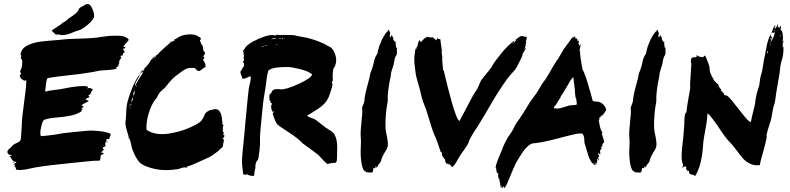

<svg xmlns="http://www.w3.org/2000/svg" viewBox="-20 -849 4035 981"><path d="M412.4 -822.9Q433.3 -838.1 447.1 -813.3Q461 -788.6 461 -765.7Q459 -748.6 428.6 -722.9Q398.1 -697.1 380 -693.3Q370.5 -691.4 339 -678.1Q307.6 -666.7 288.6 -670.5Q285.7 -672.4 280.5 -672.4Q275.2 -672.4 270.5 -672.4Q265.7 -672.4 262.9 -674.3Q258.1 -678.1 253.3 -683.3Q248.6 -688.6 243.8 -690.5Q251.4 -700 272.9 -712.4Q294.3 -724.8 300 -733.3Q309.5 -735.2 321.4 -746.2Q333.3 -757.1 337.1 -759Q377.1 -783.8 381.9 -800Q383.8 -806.7 389 -810Q394.3 -813.3 401.9 -817.1Q409.5 -821 412.4 -822.9ZM610.5 -609.5Q620 -609.5 621 -604.8Q621 -603.8 618.6 -602.9Q616.2 -601.9 612.9 -601Q609.5 -600 608.6 -599Q607.6 -598.1 613.3 -590.5Q620 -582.9 616.2 -581Q611.4 -581 606.7 -573.3Q609.5 -569.5 608.6 -567.6Q607.6 -565.7 605.2 -565.7Q602.9 -565.7 599.5 -564.8Q596.2 -563.8 595.2 -561.9H599L597.1 -560L595.2 -557.1Q596.2 -556.2 597.6 -556.2Q599 -556.2 600 -552.4Q594.3 -548.6 586.7 -531.4Q586.7 -531.4 591.4 -528.6Q587.6 -526.7 586.7 -521Q585.7 -515.2 583.3 -511Q581 -506.7 574.3 -505.7Q574.3 -501.9 576.2 -498.1Q561.9 -493.3 533.3 -491.4Q504.8 -489.5 492.4 -488.6Q454.3 -480 384.8 -470.5Q368.6 -468.6 338.1 -465.2Q307.6 -461.9 283.8 -459Q260 -456.2 249.5 -454.3Q245.7 -453.3 238.1 -452.4Q230.5 -451.4 226.7 -450.5Q222.9 -449.5 221 -446.7Q216.2 -441 210.5 -381Q225.7 -385.7 259.5 -389.5Q293.3 -393.3 303.8 -396.2Q382.9 -412.4 420 -408.6Q432.4 -406.7 428.6 -401Q426.7 -398.1 423.8 -396.2Q439 -402.9 446.7 -396.2Q453.3 -394.3 453.8 -392.4Q454.3 -390.5 451.9 -388.1Q449.5 -385.7 447.1 -381.9Q444.8 -378.1 444.8 -375.2Q444.8 -371.4 441.9 -369Q439 -366.7 436.7 -365.2Q434.3 -363.8 432.4 -361.9Q430.5 -360 433.3 -359Q439 -352.4 435.2 -351.4Q431.4 -350.5 424.8 -347.6Q418.1 -344.8 418.1 -340Q420 -338.1 427.6 -336.2Q435.2 -334.3 431.4 -331.4Q426.7 -327.6 409.5 -320Q398.1 -313.3 397.6 -311Q397.1 -308.6 408.6 -304.8L402.9 -300Q401.9 -300 400 -298.6Q398.1 -297.1 396.2 -296.2Q396.2 -295.2 399.5 -293.3Q402.9 -291.4 402.9 -289.5Q401.9 -289.5 400.5 -289Q399 -288.6 397.1 -287.6L395.2 -286.7Q396.2 -284.8 397.1 -282.9Q398.1 -281.9 398.1 -281Q373.3 -264.8 340.5 -258.1Q307.6 -251.4 269 -248.6Q230.5 -245.7 206.7 -237.1Q197.1 -233.3 189.5 -196.7Q181.9 -160 190.5 -153.3Q257.1 -159 302.9 -168.6Q312.4 -169.5 361 -174.8Q409.5 -180 430 -181.4Q450.5 -182.9 484.8 -179.5Q519 -176.2 542.9 -166.7Q545.7 -163.8 545.2 -160Q544.8 -156.2 542.9 -153.8Q541 -151.4 540 -147.6Q539 -143.8 540 -140Q522.9 -137.1 520 -135.2Q523.8 -134.3 527.6 -133.3Q526.7 -132.4 523.8 -131.4Q518.1 -127.6 518.6 -127.1Q519 -126.7 524.3 -125.7Q529.5 -124.8 533.3 -123.8Q530.5 -121.9 521 -122.9Q513.3 -113.3 521 -101Q508.6 -101.9 504.8 -90.5Q504.8 -88.6 505.2 -88.1Q505.7 -87.6 508.6 -87.1Q511.4 -86.7 513.3 -85.7Q513.3 -84.8 508.6 -82.9Q503.8 -81 504.8 -77.1L497.1 -72.4L496.2 -70.5Q499 -70.5 502.9 -68.6Q508.6 -66.7 510.5 -66.7L509.5 -65.7Q504.8 -57.1 495.2 -58.1Q495.2 -54.3 494.3 -48.6Q492.4 -32.4 490.5 -30Q488.6 -27.6 478.1 -27.6Q474.3 -27.6 465.7 -27.6Q457.1 -27.6 448.6 -26.7Q421 -23.8 368.6 -18.6Q316.2 -13.3 291.4 -10.5Q174.3 1.9 137.1 11.4Q89.5 22.9 62.9 18.1Q61.9 17.1 61.4 13.3Q61 9.5 59 5.7Q57.1 1.9 53.3 1Q52.4 -1.9 59 -5.7Q58.1 -6.7 53.8 -8.1Q49.5 -9.5 49 -10Q48.6 -10.5 50 -11.4Q51.4 -12.4 53.8 -13.3Q56.2 -14.3 58.6 -15.2Q61 -16.2 62.4 -17.6Q63.8 -19 62.9 -21Q53.3 -22.9 47.6 -26.7Q41.9 -30.5 40.5 -34.8Q39 -39 35.7 -43.8Q32.4 -48.6 28.6 -49.5Q26.7 -50.5 30.5 -51.4Q32.4 -52.4 35.2 -53.3Q41 -55.2 40 -55.2Q39 -57.1 31 -58.6Q22.9 -60 21.9 -61.9Q16.2 -69.5 18.1 -75.7Q20 -81.9 23.3 -85.2Q26.7 -88.6 32.9 -93.3Q39 -98.1 41.9 -102.9Q46.7 -110.5 66.2 -118.6Q85.7 -126.7 86.7 -139Q86.7 -145.7 89 -172.4Q91.4 -199 91.4 -210.5Q91.4 -244.8 102.9 -323.8Q114.3 -402.9 114.3 -439Q112.4 -440 108.1 -437.6Q103.8 -435.2 102.9 -437.1Q95.2 -441.9 91.9 -444.3Q88.6 -446.7 85.2 -451.4Q81.9 -456.2 81 -462.9Q81 -464.8 84.8 -468.6Q88.6 -472.4 88.6 -474.3L86.7 -476.2Q84.8 -477.1 83.3 -479.5Q81.9 -481.9 82.9 -483.8Q82.9 -483.8 89.5 -501Q94.3 -514.3 93.8 -531.4Q93.3 -548.6 86.7 -549.5Q85.7 -550.5 86.2 -552.4Q86.7 -554.3 88.1 -558.6Q89.5 -562.9 89.5 -563.8Q89.5 -565.7 87.1 -566.7Q84.8 -567.6 84.8 -569.5Q85.7 -581.9 93.3 -594.3Q102.9 -610.5 130 -621.4Q157.1 -632.4 181.9 -635.7Q206.7 -639 242.9 -641.9Q279 -644.8 288.6 -645.7Q324.8 -650.5 392.4 -651.9Q460 -653.3 501.9 -661Q509.5 -661.9 519.5 -663.3Q529.5 -664.8 541.4 -665.7Q553.3 -666.7 566.7 -666.7Q580 -666.7 591.4 -666.2Q602.9 -665.7 612.4 -662.9Q621.9 -660 626.7 -656.2Q635.2 -652.4 636.7 -648.6Q638.1 -644.8 634.8 -640Q631.4 -635.2 626.7 -631Q621.9 -626.7 617.1 -620.5Q612.4 -614.3 610.5 -609.5ZM54.3 -20Q51.4 -21.9 48.6 -21.9Q45.7 -21.9 44.8 -21Q44.8 -20 45.7 -19Q46.7 -18.1 47.6 -19Q53.3 -19 54.3 -20Z M1117.1 -141.9Q1122.9 -138.1 1123.8 -133.8Q1124.8 -129.5 1122.4 -122.9Q1120 -116.2 1120 -112.4Q1120 -102.9 1118.1 -99.5Q1116.2 -96.2 1111.4 -92.9Q1106.7 -89.5 1102.9 -85.7Q1100 -81.9 1095.2 -77.6Q1090.5 -73.3 1085.2 -70Q1080 -66.7 1074.8 -62.4Q1069.5 -58.1 1064.8 -55.2Q1060 -52.4 1056.2 -50.5Q1052.4 -48.6 1050.5 -46.7L1048.6 -45.7Q1039 -41.9 1016.2 -31Q993.3 -20 971.9 -11Q950.5 -1.9 933.3 2.9Q938.1 6.7 938.1 8.6Q924.8 2.9 902.4 11Q880 19 867.6 16.2Q867.6 20 867.6 21Q863.8 18.1 860.5 18.1Q857.1 18.1 851.9 19Q846.7 20 841.9 20Q795.2 21.9 752.4 9.5Q709.5 -2.9 693.3 -19Q675.2 -38.1 658.1 -81Q654.3 -89.5 650 -111Q645.7 -132.4 641 -141.9Q640 -140 639 -139Q638.1 -151.4 628.1 -182.9Q618.1 -214.3 621.9 -232.4Q623.8 -243.8 624.3 -262.4Q624.8 -281 626.2 -297.1Q627.6 -313.3 631.4 -328.6Q660 -428.6 696.2 -471.4Q694.3 -463.8 682.9 -443.8Q669.5 -424.8 669.5 -411.4H671.4Q677.1 -425.7 690.5 -446.2Q703.8 -466.7 709.5 -476.2V-480V-481.9V-482.9L708.6 -484.8Q699 -473.3 696.2 -471.4Q699 -481.9 710.5 -494.3Q710.5 -492.4 708.6 -486.7Q709.5 -486.7 714.3 -486.7Q713.3 -492.4 714.3 -494.3L719 -492.4Q718.1 -493.3 717.6 -495.2Q717.1 -497.1 716.2 -498.1Q721.9 -502.9 727.6 -509Q733.3 -515.2 737.6 -521Q741.9 -526.7 746.7 -534.8Q751.4 -542.9 756.2 -547.6Q761.9 -555.2 773.3 -562.4Q784.8 -569.5 788.6 -574.3Q792.4 -580 821 -605.7Q849.5 -631.4 850.5 -630.5V-632.4Q851.4 -635.2 852.4 -636.2Q858.1 -633.3 874.3 -644.8Q874.3 -644.8 872.4 -644.8Q871.4 -644.8 870.5 -645.2Q869.5 -645.7 869.5 -646.7Q875.2 -648.6 882.9 -653.3L885.7 -655.2Q907.6 -670.5 940.5 -672.9Q973.3 -675.2 988.6 -665.7Q988.6 -665.7 992.4 -662.9Q995.2 -661 998.1 -660Q1001 -659 1002.4 -658.1Q1003.8 -657.1 1003.8 -656.2Q1002.9 -656.2 1006.2 -651.9Q1009.5 -647.6 1004.8 -647.6Q1001.9 -644.8 1001.9 -641.9Q1001.9 -639 1003.3 -636.7Q1004.8 -634.3 1006.7 -630Q1008.6 -625.7 1009.5 -621Q1014.3 -619 1015.7 -614.3Q1017.1 -609.5 1017.6 -601.9Q1018.1 -594.3 1019 -591.4Q1020 -588.6 1024.3 -584.3Q1028.6 -580 1026.7 -573.3Q1024.8 -567.6 1022.4 -566.2Q1020 -564.8 1019 -560Q1024.8 -556.2 1025.7 -550.5Q1024.8 -550.5 1021 -551.4Q1021.9 -547.6 1018.1 -543.8Q1017.1 -542.9 1017.1 -541.9Q1027.6 -534.3 1030.5 -511.4Q1030.5 -503.8 1027.6 -505.7Q1026.7 -506.7 1011.9 -494.8Q997.1 -482.9 991.4 -486.7Q982.9 -492.4 974.3 -501.9Q969.5 -501.9 961 -501.9Q951.4 -501.9 949.5 -501.9Q940 -501.9 929 -496.2Q918.1 -490.5 909.5 -484.3Q901 -478.1 889 -469Q877.1 -460 872.4 -456.2Q861 -447.6 843.3 -426.2Q825.7 -404.8 821.9 -400Q818.1 -396.2 811.4 -391Q804.8 -385.7 800 -380.5Q795.2 -375.2 791.4 -369.5Q781.9 -349.5 775.2 -341.9Q754.3 -318.1 740 -270.5Q725.7 -222.9 728.6 -185.7Q757.1 -166.7 792.4 -164.3Q827.6 -161.9 859 -169.5Q921.9 -180 982.9 -213.3Q1001 -222.9 1009.5 -233.3Q1018.1 -243.8 1025.7 -262.9Q1029.5 -272.4 1039 -278.6Q1048.6 -284.8 1053.3 -286.2Q1058.1 -287.6 1073.3 -290.5Q1103.8 -297.1 1112.4 -253.3Q1114.3 -245.7 1115.2 -231.4V-227.6Q1119 -226.7 1117.1 -222.9Q1116.2 -221 1114.3 -221.9Q1114.3 -214.3 1122.9 -208.6Q1116.2 -206.7 1119 -173.3H1124.8Q1123.8 -171.4 1123.8 -169.5Q1123.8 -167.6 1122.9 -169.5Q1121.9 -169.5 1121 -168.6Q1121 -166.7 1122.9 -163.8Q1121 -161.9 1119 -158.1Q1121 -158.1 1122.9 -159Q1123.8 -160 1124.8 -160Q1129.5 -153.3 1121 -143.8Q1120 -145.7 1119 -145.7Q1117.1 -142.9 1117.1 -141.9ZM882.9 -650.5V-649.5Q885.7 -648.6 887.6 -652.4Q886.7 -652.4 885.2 -651.4Q883.8 -650.5 882.9 -650.5ZM775.2 -562.9Q775.2 -562.9 771.4 -558.1Q767.6 -554.3 765.7 -550.5H767.6Q772.4 -557.1 777.1 -561Q776.2 -561.9 775.2 -562.9ZM762.9 -548.6Q761.9 -547.6 761 -545.7Q760 -543.8 759 -542.4Q758.1 -541 757.1 -540Q761 -542.9 763.8 -546.7Q764.8 -546.7 762.9 -548.6ZM665.7 -404.8Q665.7 -401.9 663.8 -398.1H665.7Q666.7 -401 665.7 -403.8ZM641 -301.9Q641 -295.2 641.9 -293.3Q642.9 -300 641 -301.9ZM643.8 -306.7V-313.3H641.9Q641.9 -313.3 641.9 -306.7ZM647.6 -291.4Q649.5 -305.7 647.6 -308.6Q646.7 -293.3 647.6 -291.4ZM650.5 -310.5Q652.4 -321 650.5 -323.8V-316.2Q646.7 -315.2 645.7 -320Q645.7 -313.3 650.5 -310.5ZM653.3 -329.5Q655.2 -332.4 655.2 -333.3Q651.4 -334.3 651.4 -328.6H653.3ZM657.1 -334.3Q657.1 -337.1 660 -350.5Q657.1 -349.5 656.2 -347.1Q655.2 -344.8 653.8 -341Q652.4 -337.1 651.4 -334.3ZM660 -356.2Q662.9 -360 661.9 -363.8Q659 -360 659 -354.3H660ZM665.7 -364.8Q666.7 -368.6 666.7 -374.8Q666.7 -381 667.6 -384.8H665.7Q661 -373.3 660 -364.8ZM668.6 -376.2V-380H667.6V-376.2ZM668.6 -390.5Q669.5 -393.3 668.6 -394.3Q667.6 -391.4 667.6 -386.7H668.6ZM680 -408.6V-411.4H676.2V-408.6Z M1689.5 -161Q1697.1 -147.6 1700 -130.5Q1702.9 -113.3 1702.9 -102.4Q1702.9 -91.4 1702.4 -70Q1701.9 -48.6 1701.9 -41Q1701.9 -24.8 1697.1 -20Q1692.4 -15.2 1683.8 -17.1Q1681 -18.1 1681 -16.2Q1681 -14.3 1680 -14.3Q1679 -14.3 1676.7 -15.7Q1674.3 -17.1 1673.3 -17.1Q1672.4 -17.1 1671.9 -15.2Q1671.4 -13.3 1669.5 -14.3Q1665.7 -15.2 1663.8 -13.8Q1661.9 -12.4 1661 -14.3Q1660 -15.2 1658.1 -12.4Q1656.2 -9.5 1654.3 -10.5Q1644.8 -15.2 1626.2 -36.2Q1607.6 -57.1 1605.7 -58.1Q1594.3 -67.6 1567.6 -86.7Q1541 -105.7 1526.7 -116.2Q1503.8 -141.9 1453.3 -174.3Q1402.9 -206.7 1396.2 -214.3Q1393.3 -217.1 1391.4 -221.9Q1384.8 -233.3 1378.6 -251.4Q1372.4 -269.5 1374.3 -270.5Q1374.3 -273.3 1376.7 -274.8Q1379 -276.2 1380.5 -276.7Q1381.9 -277.1 1381 -278.1Q1372.4 -280 1369.5 -280Q1368.6 -281 1369.5 -281.9Q1370.5 -282.9 1370.5 -284.8Q1368.6 -284.8 1367.6 -288.1Q1366.7 -291.4 1366.2 -297.1Q1365.7 -302.9 1364.8 -306.7Q1365.7 -306.7 1366.7 -311.4Q1367.6 -316.2 1370.5 -318.1Q1370.5 -320 1367.6 -321.4Q1364.8 -322.9 1363.3 -323.3Q1361.9 -323.8 1361.9 -324.8Q1363.8 -325.7 1361.9 -331.4Q1360 -337.1 1356.2 -337.1Q1357.1 -339 1356.7 -348.6Q1356.2 -358.1 1356.2 -360Q1356.2 -364.8 1358.6 -367.1Q1361 -369.5 1363.3 -371.4Q1365.7 -373.3 1366.7 -376.2Q1371.4 -390.5 1385.2 -392.9Q1399 -395.2 1412.4 -392.4Q1441.9 -390.5 1507.6 -421Q1573.3 -451.4 1574.3 -469.5Q1546.7 -491.4 1483.8 -501.9Q1464.8 -508.6 1413.8 -505.7Q1362.9 -502.9 1350.5 -486.7Q1342.9 -461 1336.2 -399Q1334.3 -387.6 1328.6 -352.9Q1322.9 -318.1 1321.9 -299Q1321.9 -297.1 1314.8 -227.6Q1307.6 -158.1 1308.6 -139Q1309.5 -110.5 1306.2 -83.3Q1302.9 -56.2 1301 -43.8L1297.1 -30.5Q1291.4 -28.6 1288.1 -18.1Q1284.8 -7.6 1284.8 1.9V10.5Q1282.9 15.2 1280.5 29.5Q1278.1 43.8 1278.1 49.5Q1275.2 50.5 1263.3 49Q1251.4 47.6 1246.7 43.8Q1241 40 1240 40.5Q1239 41 1238.1 43.8Q1237.1 46.7 1236.2 46.2Q1235.2 45.7 1235.2 44.8Q1235.2 42.9 1229.5 42.9Q1221.9 42.9 1221.9 39Q1221.9 28.6 1219 9.5Q1216.2 -9.5 1216.2 -21.9Q1216.2 -48.6 1228.6 -164.8Q1229.5 -175.2 1235.2 -238.6Q1241 -301.9 1246.2 -352.9Q1251.4 -403.8 1254.3 -412.4Q1262.9 -442.9 1261 -459Q1251.4 -458.1 1241 -451.9Q1230.5 -445.7 1218.1 -447.6Q1218.1 -453.3 1212.9 -464.3Q1207.6 -475.2 1208.6 -482.9Q1210.5 -485.7 1212.4 -488.6Q1214.3 -491.4 1215.7 -494.3Q1217.1 -497.1 1219 -501Q1221.9 -504.8 1221.9 -507.6L1223.8 -505.7Q1229.5 -514.3 1225.7 -527.6Q1223.8 -525.7 1223.8 -528.6Q1223.8 -528.6 1221 -531.4Q1227.6 -540 1227.1 -545.2Q1226.7 -550.5 1223.8 -555.2Q1222.9 -555.2 1224.3 -557.1Q1225.7 -559 1226.7 -561Q1228.6 -562.9 1225.7 -567.1Q1222.9 -571.4 1226.7 -576.2Q1225.7 -576.2 1225.7 -577.1Q1225.7 -578.1 1221.9 -577.1Q1221 -578.1 1222.9 -580Q1224.8 -581.9 1226.7 -583.3Q1228.6 -584.8 1227.6 -585.7L1225.7 -584.8Q1222.9 -584.8 1221.9 -584.8Q1219 -587.6 1229.5 -599Q1240 -623.8 1301.9 -651Q1363.8 -678.1 1388.6 -666.7Q1388.6 -670.5 1389.5 -671.4Q1404.8 -669.5 1441 -670.5Q1459 -670.5 1481.9 -669.5L1497.1 -665.7Q1511.4 -662.9 1529 -659.5Q1546.7 -656.2 1552.4 -655.2Q1575.2 -649.5 1607.1 -637.6Q1639 -625.7 1655.2 -614.3Q1661.9 -611.4 1668.6 -607.6Q1682.9 -598.1 1692.4 -571.4Q1703.8 -538.1 1690.5 -509.5L1685.7 -501.9Q1681.9 -497.1 1680.5 -477.6Q1679 -458.1 1680 -451.4L1679 -447.6Q1681 -445.7 1681 -442.4Q1681 -439 1680 -437.1Q1679 -435.2 1677.6 -432.4Q1676.2 -429.5 1675.2 -426.7L1679 -419L1678.1 -415.2Q1678.1 -411.4 1676.7 -406.2Q1675.2 -401 1673.3 -393.8Q1671.4 -386.7 1668.6 -378.6Q1665.7 -370.5 1663.3 -362.9Q1661 -355.2 1656.7 -347.6Q1652.4 -340 1648.6 -333.3Q1637.1 -317.1 1621.4 -304.8Q1605.7 -292.4 1582.4 -278.6Q1559 -264.8 1549.5 -258.1Q1548.6 -258.1 1548.6 -257.1Q1560 -249.5 1573.3 -245.7Q1586.7 -241.9 1596.2 -234.3Q1605.7 -227.6 1621.4 -214.8Q1637.1 -201.9 1643.8 -197.1Q1648.6 -193.3 1659.5 -187.1Q1670.5 -181 1677.6 -175.2Q1684.8 -169.5 1689.5 -161ZM1303.8 -617.1Q1302.9 -617.1 1300.5 -616.2Q1298.1 -615.2 1296.2 -615.2Q1301 -621 1303.8 -619ZM1421.9 -654.3 1421 -651.4 1426.7 -650.5Q1427.6 -655.2 1421.9 -654.3ZM1407.6 -654.3Q1404.8 -653.3 1403.8 -652.4H1416.2L1417.1 -653.3Q1414.3 -656.2 1407.6 -654.3ZM1370.5 -651.4 1365.7 -649.5Q1374.3 -647.6 1393.3 -653.3Q1387.6 -654.3 1382.9 -654.3ZM1326.7 -610.5Q1327.6 -611.4 1328.6 -613.3Q1323.8 -613.3 1311.4 -606.7Q1313.3 -606.7 1317.1 -608.1Q1321 -609.5 1322.9 -609.5ZM1339 -615.2Q1342.9 -616.2 1343.8 -618.1Q1341 -619 1336.7 -617.1Q1332.4 -615.2 1331.4 -613.3L1335.2 -614.3ZM1347.6 -616.2 1345.7 -617.1Q1346.7 -621.9 1355.2 -620Q1350.5 -615.2 1347.6 -616.2ZM1355.2 -646.7 1349.5 -648.6 1352.4 -649.5Q1354.3 -651.4 1357.1 -650.5L1363.8 -649.5Q1361 -647.6 1355.2 -646.7ZM1364.8 -630.5Q1373.3 -636.2 1387.6 -632.4L1380 -631.4Q1371.4 -630.5 1369.5 -629.5ZM1392.4 -621Q1398.1 -620 1397.1 -623.8L1392.4 -622.9L1387.6 -621ZM1398.1 -631.4 1401.9 -633.3Q1403.8 -633.3 1404.3 -633.3Q1404.8 -633.3 1407.1 -632.9Q1409.5 -632.4 1411.4 -632.4Q1409.5 -631.4 1406.2 -631Q1402.9 -630.5 1400.5 -630.5Q1398.1 -630.5 1398.1 -631.4ZM1415.2 -633.3 1421.9 -632.4Q1418.1 -631.4 1415.2 -633.3ZM1423.8 -633.3 1430.5 -632.4Q1423.8 -630.5 1423.8 -633.3ZM1428.6 -653.3 1434.3 -651.4Q1436.2 -651.4 1437.1 -652.4Z M2008.6 -606.7Q2007.6 -602.9 2007.6 -596.7Q2007.6 -590.5 2008.1 -584.8Q2008.6 -579 2007.6 -573.3Q2006.7 -569.5 2004.8 -566.7Q1996.2 -554.3 1993.3 -529.5Q1992.4 -520 1984.3 -497.6Q1976.2 -475.2 1977.1 -462.9Q1959 -383.8 1961 -331.4Q1948.6 -265.7 1949.5 -205.7Q1949.5 -196.2 1950.5 -186.7Q1951.4 -177.1 1956.7 -153.3Q1961.9 -129.5 1961.9 -112.4Q1961.9 -95.2 1952.4 -81L1951.4 -80Q1928.6 -42.9 1926.7 -25.7Q1925.7 -21.9 1917.1 -11.9Q1908.6 -1.9 1907.6 4.8L1905.7 2.9L1903.8 1.9V4.8L1904.8 7.6Q1902.9 8.6 1901 5.7Q1901 2.9 1898.1 0Q1897.1 1.9 1898.1 5.2Q1899 8.6 1897.6 9.5Q1896.2 10.5 1891.9 10Q1887.6 9.5 1887.6 10.5Q1887.6 11.4 1887.1 17.1Q1886.7 22.9 1885.2 27.1Q1883.8 31.4 1879 32.4Q1874.3 33.3 1864.3 31.9Q1854.3 30.5 1850.5 31.4L1851.4 30.5Q1851.4 29.5 1850.5 28.6Q1833.3 24.8 1827.1 -14.8Q1821 -54.3 1823.3 -92.4Q1825.7 -130.5 1822.9 -152.4Q1821 -174.3 1828.6 -244.8Q1833.3 -281.9 1829.5 -298.1Q1840 -323.8 1841.9 -333.3Q1842.9 -360 1856.2 -407.6Q1869.5 -455.2 1872.4 -475.2Q1876.2 -482.9 1879 -491.4Q1881.9 -500 1884.3 -507.6Q1886.7 -515.2 1888.6 -524.3Q1890.5 -533.3 1892.4 -541.4Q1894.3 -549.5 1898.1 -557.6Q1901.9 -565.7 1905.7 -571.4Q1905.7 -572.4 1906.7 -572.4Q1906.7 -574.3 1908.6 -577.1Q1910.5 -589.5 1917.1 -611.4Q1919 -617.1 1921 -621Q1929.5 -645.7 1941.9 -665.7Q1954.3 -685.7 1961 -689.5Q1964.8 -693.3 1965.7 -698.1Q1967.6 -698.1 1968.6 -693.3L1969.5 -689.5Q1969.5 -690.5 1970.5 -687.6Q1972.4 -682.9 1973.3 -682.9Q1974.3 -677.1 1971.9 -669.5Q1969.5 -661.9 1976.2 -657.1Q1976.2 -660 1978.1 -663.8Q1980 -667.6 1979 -669.5Q1983.8 -668.6 1982.9 -664.8L1985.7 -661.9L1988.6 -659Q1987.6 -653.3 1989.5 -651.4Q1991.4 -649.5 1989.5 -644.8L1993.3 -641.9H1992.4Q1995.2 -641 1995.2 -639Q1997.1 -637.1 1998.1 -634.3Q2001 -635.2 2002.9 -636.2Q2001.9 -631.4 2001 -628.6Q2001.9 -622.9 2002.9 -614.3Q2002.9 -610.5 2003.8 -604.8Q2005.7 -605.7 2008.6 -606.7Z M2671.4 -657.1Q2670.5 -656.2 2670.5 -653.3Q2670.5 -650.5 2670 -646.7Q2669.5 -642.9 2667.6 -640Q2663.8 -636.2 2669.5 -634.3Q2662.9 -620 2666.7 -619L2661.9 -603.8L2658.1 -594.3L2661.9 -600L2665.7 -604.8Q2665.7 -601 2665.7 -600Q2667.6 -601 2659 -588.6Q2649.5 -573.3 2647.6 -569.5H2649.5L2651.4 -570.5Q2645.7 -556.2 2631.9 -528.6Q2618.1 -501 2611.4 -492.4Q2585.7 -464.8 2570.5 -444.8Q2551.4 -418.1 2529.5 -384.3Q2507.6 -350.5 2495.2 -328.6Q2482.9 -306.7 2458.1 -265.2Q2433.3 -223.8 2425.7 -211.4Q2423.8 -207.6 2417.6 -198.6Q2411.4 -189.5 2404.8 -179.5Q2398.1 -169.5 2391.9 -158.6Q2385.7 -147.6 2381 -138.6Q2376.2 -129.5 2375.2 -123.8Q2374.3 -114.3 2334.3 -60Q2329.5 -53.3 2320.5 -36.7Q2311.4 -20 2303.8 -9Q2296.2 1.9 2288.6 4.8Q2288.6 1 2280.5 -6.2Q2272.4 -13.3 2267.6 -14.3Q2272.4 -11.4 2271.4 -9.5V-7.6Q2269.5 -7.6 2267.6 -9.5V-14.3Q2263.8 -15.2 2264.3 -11.9Q2264.8 -8.6 2259 -16.2Q2258.1 -17.1 2257.1 -20Q2255.2 -23.8 2254.3 -24.8Q2253.3 -26.7 2254.8 -28.1Q2256.2 -29.5 2255.2 -31.4Q2254.3 -33.3 2247.6 -41.4Q2241 -49.5 2240 -52.4Q2239 -54.3 2238.6 -61.9Q2238.1 -69.5 2237.1 -71Q2236.2 -72.4 2234.3 -71.4L2231.4 -73.3Q2228.6 -81.9 2224.3 -94.8Q2220 -107.6 2216.7 -117.1Q2213.3 -126.7 2209 -138.1Q2204.8 -149.5 2200 -158.1Q2189.5 -181 2157.1 -289.5Q2154.3 -298.1 2149.5 -309Q2144.8 -320 2140 -333.8Q2135.2 -347.6 2131.4 -365.7Q2127.6 -383.8 2120.5 -408.6Q2113.3 -433.3 2108.6 -450.5L2104.8 -467.6Q2104.8 -472.4 2099.5 -508.1Q2094.3 -543.8 2099 -575.2Q2101.9 -596.2 2103.8 -601.9Q2103.8 -602.9 2105.7 -599L2106.7 -597.1Q2107.6 -598.1 2107.6 -601.9Q2107.6 -605.7 2108.1 -607.6Q2108.6 -609.5 2110.5 -608.6Q2111.4 -607.6 2112.9 -613.8Q2114.3 -620 2116.2 -628.1Q2118.1 -636.2 2119 -637.1Q2126.7 -651.4 2128.6 -634.3Q2130.5 -632.4 2140.5 -644.3Q2150.5 -656.2 2152.4 -655.2Q2157.1 -651.4 2158.1 -660Q2159 -661.9 2161 -661.4Q2162.9 -661 2166.2 -660Q2169.5 -659 2171.4 -659Q2172.4 -659 2178.1 -658.1Q2183.8 -657.1 2185.2 -657.1Q2186.7 -657.1 2186.2 -658.6Q2185.7 -660 2186.7 -660Q2190.5 -660 2198.6 -651.9Q2206.7 -643.8 2208.6 -642.9Q2210.5 -642.9 2211.9 -650Q2213.3 -657.1 2214.3 -656.2Q2215.2 -656.2 2215.7 -653.3Q2216.2 -650.5 2217.1 -650.5Q2219 -649.5 2221.4 -649.5Q2223.8 -649.5 2225.2 -649.5Q2226.7 -649.5 2227.6 -649.5Q2227.6 -649.5 2229.5 -649.5L2238.1 -587.6Q2238.1 -581.9 2235.2 -588.6Q2235.2 -587.6 2236.2 -583.8Q2239 -568.6 2240 -557.1Q2240 -556.2 2239.5 -553.3Q2239 -550.5 2239 -549.5Q2240 -540 2241.4 -517.6Q2242.9 -495.2 2243.8 -489.5Q2244.8 -486.7 2246.7 -491.4L2252.4 -466.7Q2258.1 -441.9 2267.6 -404.8Q2277.1 -367.6 2287.6 -329.5Q2298.1 -291.4 2309 -262.9Q2320 -234.3 2327.6 -230.5Q2333.3 -240 2351.4 -275.2Q2369.5 -310.5 2386.2 -341.4Q2402.9 -372.4 2406.7 -377.1Q2416.2 -389.5 2422.4 -403.3Q2428.6 -417.1 2432.9 -427.1Q2437.1 -437.1 2440 -441Q2446.7 -449.5 2460.5 -466.7Q2474.3 -483.8 2484.8 -497.1Q2495.2 -510.5 2498.1 -518.1Q2501 -523.8 2509 -534.8Q2517.1 -545.7 2527.1 -558.1Q2537.1 -570.5 2539 -573.3Q2553.3 -593.3 2576.2 -614.8Q2599 -636.2 2609.5 -641.9L2605.7 -633.3Q2605.7 -632.4 2601.9 -629Q2598.1 -625.7 2598.1 -623.8Q2599 -624.8 2604.8 -629.5Q2610.5 -634.3 2610.5 -636.2Q2617.1 -641.9 2616.2 -643.8Q2614.3 -644.8 2613.3 -644.8L2625.7 -655.2Q2638.1 -664.8 2647.6 -665.7Q2648.6 -665.7 2654.3 -663.3Q2660 -661 2661 -661Q2665.7 -661.9 2672.4 -660Z M2935.2 -649.5Q2934.3 -646.7 2930.5 -645.7Q2930.5 -648.6 2933.3 -650.5Q2933.3 -650.5 2934.3 -650.5ZM3051.4 -252.4ZM3054.3 -255.2Q3053.3 -254.3 3051.4 -252.4V-254.3Q3051.4 -254.3 3052.4 -256.2Q3053.3 -256.2 3054.3 -255.2ZM3049.5 -70.5Q3050.5 -69.5 3050.5 -67.6H3048.6Q3048.6 -68.6 3049.5 -70.5ZM3033.3 -18.1ZM3033.3 -17.1Q3033.3 -17.1 3033.3 -17.1ZM3032.4 -24.8Q3033.3 -23.8 3033.3 -21Q3033.3 -18.1 3033.3 -17.1H3031.4L3032.4 -19Q3033.3 -23.8 3032.4 -24.8ZM3033.3 -17.1ZM2549.5 112.4ZM2549.5 112.4Q2550.5 112.4 2550.5 110.5Q2551.4 112.4 2549.5 112.4ZM2537.1 108.6Q2541 106.7 2541.9 106.7Q2541.9 107.6 2541.4 108.1Q2541 108.6 2540 109.5L2539 110.5ZM3059 -168.6Q3056.2 -168.6 3054.3 -166.7Q3064.8 -139 3066.7 -121.9Q3053.3 -111.4 3058.1 -99L3056.2 -98.1L3055.2 -101.9Q3046.7 -95.2 3055.2 -91.4Q3055.2 -90.5 3052.4 -88.1Q3049.5 -85.7 3049.5 -82.9Q3045.7 -84.8 3047.6 -83.8Q3044.8 -79 3046.2 -70Q3047.6 -61 3046.7 -59Q3043.8 -58.1 3040 -68.6Q3036.2 -65.7 3036.7 -62.4Q3037.1 -59 3039.5 -53.8Q3041.9 -48.6 3041.9 -46.7Q3037.1 -45.7 3035.2 -47.6Q3041 -30.5 3040 -29.5L3039 -28.6Q3035.2 -37.1 3028.6 -41Q3034.3 -31.4 3028.6 -18.1Q3027.6 -17.1 3027.6 -11.4Q3027.6 -6.7 3021.9 -9.5Q3020 -10.5 3020.5 -10Q3021 -9.5 3020.5 -8.1Q3020 -6.7 3020 -5.7Q3006.7 -10.5 2996.7 -29Q2986.7 -47.6 2978.6 -78.1Q2970.5 -108.6 2967.6 -114.3Q2965.7 -121.9 2965.7 -131Q2965.7 -140 2964.3 -147.6Q2962.9 -155.2 2957.1 -164.8Q2948.6 -168.6 2935.2 -166.7Q2921.9 -164.8 2899 -159Q2876.2 -153.3 2874.3 -153.3Q2860 -149.5 2821.9 -139.5Q2783.8 -129.5 2754.3 -123.8Q2724.8 -118.1 2700 -116.2Q2694.3 -114.3 2689 -111Q2683.8 -107.6 2679 -103.8Q2674.3 -100 2668.6 -93.8Q2662.9 -87.6 2659 -83.3Q2655.2 -79 2650 -71Q2644.8 -62.9 2641.9 -58.6Q2639 -54.3 2633.3 -44.8Q2627.6 -35.2 2626.2 -32.9Q2624.8 -30.5 2619 -21Q2613.3 -11.4 2613.3 -9.5Q2603.8 8.6 2587.1 51Q2570.5 93.3 2558.1 112.4V111.4Q2558.1 110.5 2558.1 109.5Q2557.1 112.4 2555.2 112.4Q2558.1 107.6 2555.2 106.7Q2554.3 107.6 2552.4 107.6Q2552.4 101.9 2552.4 102.9H2550.5Q2549.5 102.9 2549.5 106.7L2548.6 110.5Q2544.8 110.5 2544.8 112.4Q2541 110.5 2543.8 107.6Q2546.7 104.8 2546.7 101.9Q2541.9 105.7 2538.1 106.7Q2536.2 101 2539 94.3Q2535.2 94.3 2536.2 98.1Q2533.3 97.1 2536.2 83.8Q2534.3 83.8 2533.3 83.8Q2535.2 81.9 2535.2 78.1Q2535.2 77.1 2533.3 79L2531.4 80Q2529.5 79 2532.9 73.3Q2536.2 67.6 2532.4 66.7Q2532.4 68.6 2531.4 69.5Q2530.5 70.5 2528.6 70.5Q2528.6 69.5 2529.5 69Q2530.5 68.6 2530.5 67.6Q2529.5 65.7 2527.6 67.6Q2527.6 63.8 2529.5 61Q2529.5 60 2528.1 60.5Q2526.7 61 2526.7 60Q2526.7 57.1 2525.2 49.5Q2523.8 41.9 2527.6 37.1L2525.7 38.1Q2523.8 39 2523.8 38.1V34.3Q2521.9 34.3 2519 37.1Q2518.1 35.2 2519 31.4L2520 30.5Q2516.2 29.5 2516.2 21Q2516.2 12.4 2515.2 12.4Q2503.8 9.5 2541.9 -76.2Q2548.6 -89.5 2547.6 -92.4Q2569.5 -141.9 2583.8 -160Q2600 -181.9 2616.2 -217.1Q2631.4 -236.2 2656.7 -276.7Q2681.9 -317.1 2688.6 -328.6L2722.9 -375.2L2752.4 -424.8Q2756.2 -430.5 2757.1 -430.5L2767.6 -444.8Q2793.3 -485.7 2794.3 -489.5Q2799 -496.2 2811 -517.6Q2822.9 -539 2831.4 -548.6L2861.9 -600Q2884.8 -630.5 2888.6 -636.2Q2901 -656.2 2911.4 -661.9Q2910.5 -656.2 2911.4 -655.2Q2912.4 -656.2 2913.8 -660Q2915.2 -663.8 2919 -662.9Q2919 -657.1 2919 -656.2Q2919 -655.2 2920.5 -653.3Q2921.9 -651.4 2925.7 -653.3Q2928.6 -648.6 2928.6 -645.7Q2927.6 -642.9 2927.6 -641.9Q2929.5 -641 2932.4 -642.9H2934.3Q2934.3 -638.1 2935.2 -638.1Q2936.2 -639 2938.1 -640Q2938.1 -635.2 2937.1 -631.4L2936.2 -630.5Q2935.2 -629.5 2935.7 -627.6Q2936.2 -625.7 2938.1 -622.9Q2940 -620 2940 -619Q2939 -618.1 2938.1 -617.1Q2943.8 -615.2 2944.8 -621.9H2945.7H2946.7Q2944.8 -606.7 2940 -584.8Q2941 -585.7 2942.9 -588.6L2943.8 -590.5Q2942.9 -578.1 2946.2 -553.8Q2949.5 -529.5 2953.3 -510.5L2957.1 -492.4L2964.8 -478.1Q2965.7 -476.2 2966.2 -473.8Q2966.7 -471.4 2967.1 -469.5Q2967.6 -467.6 2967.6 -466.7Q2970.5 -464.8 2978.6 -438.6Q2986.7 -412.4 2994.8 -383.3Q3002.9 -354.3 3003.8 -351Q3004.8 -347.6 3005.7 -343.8Q3006.7 -340 3007.1 -338.1Q3007.6 -336.2 3009 -334.3Q3010.5 -332.4 3013.3 -331.4Q3016.2 -330.5 3021 -330.5Q3038.1 -330.5 3047.6 -325.7Q3070.5 -314.3 3077.1 -289.5Q3078.1 -286.7 3070.5 -276.2L3069.5 -274.3L3068.6 -272.4L3066.7 -270.5Q3057.1 -258.1 3055.2 -257.1Q3054.3 -259 3050.5 -259Q3048.6 -250.5 3046.7 -249.5Q3038.1 -247.6 3042.9 -235.2Q3041 -234.3 3039 -234.3Q3040 -231.4 3045.7 -201Q3046.7 -195.2 3048.6 -190Q3050.5 -184.8 3053.8 -178.6Q3057.1 -172.4 3059 -168.6ZM2923.8 -345.7H2922.9Q2921 -349.5 2920 -355.7Q2919 -361.9 2918.6 -367.6Q2918.1 -373.3 2917.6 -379.5Q2917.1 -385.7 2917.1 -389.5V-392.4L2912.4 -429.5Q2910.5 -445.7 2909.5 -455.2Q2906.7 -454.3 2898.1 -442.4Q2889.5 -430.5 2882.9 -417.1L2875.2 -404.8Q2851.4 -363.8 2843.8 -354.3L2844.8 -352.4Q2841 -346.7 2832.9 -334.3Q2824.8 -321.9 2821 -314.3Q2820 -312.4 2817.6 -310.5Q2815.2 -308.6 2813.8 -306.7Q2812.4 -304.8 2811 -301.9Q2809.5 -299 2809.5 -296.2Q2825.7 -293.3 2835.2 -294.8Q2844.8 -296.2 2863.8 -302.4Q2882.9 -308.6 2890.5 -310.5Q2896.2 -311.4 2901.4 -311.4Q2906.7 -311.4 2910 -311.9Q2913.3 -312.4 2916.2 -312.4Q2919 -312.4 2921 -312.9Q2922.9 -313.3 2924.3 -313.8Q2925.7 -314.3 2926.7 -315.2Q2927.6 -316.2 2926.2 -329Q2924.8 -341.9 2923.8 -345.7ZM2938.1 -611.4Q2938.1 -613.3 2939 -615.2H2938.1Q2937.1 -613.3 2937.1 -611.4ZM2963.8 -474.3Q2963.8 -471.4 2965.7 -471.4Q2964.8 -473.3 2963.8 -474.3ZM3013.3 -11.4V-13.3Q3012.4 -15.2 3012.4 -16.2Q3011.4 -18.1 3009.5 -16.2ZM3021 -12.4Q3024.8 -13.3 3021.9 -17.1H3017.1Q3017.1 -14.3 3021 -12.4Z M3381 -606.7Q3380 -602.9 3380 -596.7Q3380 -590.5 3380.5 -584.8Q3381 -579 3380 -573.3Q3379 -569.5 3377.1 -566.7Q3368.6 -554.3 3365.7 -529.5Q3364.8 -520 3356.7 -497.6Q3348.6 -475.2 3349.5 -462.9Q3331.4 -383.8 3333.3 -331.4Q3321 -265.7 3321.9 -205.7Q3321.9 -196.2 3322.9 -186.7Q3323.8 -177.1 3329 -153.3Q3334.3 -129.5 3334.3 -112.4Q3334.3 -95.2 3324.8 -81L3323.8 -80Q3301 -42.9 3299 -25.7Q3298.1 -21.9 3289.5 -11.9Q3281 -1.9 3280 4.8L3278.1 2.9L3276.2 1.9V4.8L3277.1 7.6Q3275.2 8.6 3273.3 5.7Q3273.3 2.9 3270.5 0Q3269.5 1.9 3270.5 5.2Q3271.4 8.6 3270 9.5Q3268.6 10.5 3264.3 10Q3260 9.5 3260 10.5Q3260 11.4 3259.5 17.1Q3259 22.9 3257.6 27.1Q3256.2 31.4 3251.4 32.4Q3246.7 33.3 3236.7 31.9Q3226.7 30.5 3222.9 31.4L3223.8 30.5Q3223.8 29.5 3222.9 28.6Q3205.7 24.8 3199.5 -14.8Q3193.3 -54.3 3195.7 -92.4Q3198.1 -130.5 3195.2 -152.4Q3193.3 -174.3 3201 -244.8Q3205.7 -281.9 3201.9 -298.1Q3212.4 -323.8 3214.3 -333.3Q3215.2 -360 3228.6 -407.6Q3241.9 -455.2 3244.8 -475.2Q3248.6 -482.9 3251.4 -491.4Q3254.3 -500 3256.7 -507.6Q3259 -515.2 3261 -524.3Q3262.9 -533.3 3264.8 -541.4Q3266.7 -549.5 3270.5 -557.6Q3274.3 -565.7 3278.1 -571.4Q3278.1 -572.4 3279 -572.4Q3279 -574.3 3281 -577.1Q3282.9 -589.5 3289.5 -611.4Q3291.4 -617.1 3293.3 -621Q3301.9 -645.7 3314.3 -665.7Q3326.7 -685.7 3333.3 -689.5Q3337.1 -693.3 3338.1 -698.1Q3340 -698.1 3341 -693.3L3341.9 -689.5Q3341.9 -690.5 3342.9 -687.6Q3344.8 -682.9 3345.7 -682.9Q3346.7 -677.1 3344.3 -669.5Q3341.9 -661.9 3348.6 -657.1Q3348.6 -660 3350.5 -663.8Q3352.4 -667.6 3351.4 -669.5Q3356.2 -668.6 3355.2 -664.8L3358.1 -661.9L3361 -659Q3360 -653.3 3361.9 -651.4Q3363.8 -649.5 3361.9 -644.8L3365.7 -641.9H3364.8Q3367.6 -641 3367.6 -639Q3369.5 -637.1 3370.5 -634.3Q3373.3 -635.2 3375.2 -636.2Q3374.3 -631.4 3373.3 -628.6Q3374.3 -622.9 3375.2 -614.3Q3375.2 -610.5 3376.2 -604.8Q3378.1 -605.7 3381 -606.7Z M3977.1 -609.5Q3981.9 -617.1 3982.9 -603.8Q3983.8 -569.5 3974.3 -541Q3967.6 -523.8 3963.8 -479Q3962.9 -469.5 3948.6 -390.5Q3946.7 -381.9 3944.8 -366.2Q3942.9 -350.5 3941 -336.7Q3939 -322.9 3935.2 -313.3Q3931.4 -302.9 3929 -289Q3926.7 -275.2 3924.8 -265.2Q3922.9 -255.2 3920.5 -242.9Q3918.1 -230.5 3914.3 -221.9Q3913.3 -219 3909.5 -206.2Q3905.7 -193.3 3902.9 -184.8Q3900 -176.2 3898.1 -165.7Q3895.2 -156.2 3897.1 -150.5Q3898.1 -145.7 3894.8 -134.3Q3891.4 -122.9 3891.4 -119Q3889.5 -111.4 3885.7 -97.6Q3881.9 -83.8 3881 -80Q3879 -72.4 3874.8 -57.1Q3870.5 -41.9 3867.1 -29Q3863.8 -16.2 3862.9 -5.7Q3836.2 -1 3812.9 -12.4Q3789.5 -23.8 3775.7 -40Q3761.9 -56.2 3741.9 -82.9Q3721.9 -109.5 3710.5 -121Q3700 -131.4 3689 -145.2Q3678.1 -159 3663.8 -180.5Q3649.5 -201.9 3645.7 -207.6Q3642.9 -211.4 3634.8 -222.4Q3626.7 -233.3 3621.4 -241Q3616.2 -248.6 3608.6 -257.1Q3601 -265.7 3594.3 -269.5Q3594.3 -240 3583.8 -185.7Q3573.3 -131.4 3572.4 -107.6Q3565.7 -3.8 3531.4 51.4Q3527.6 44.8 3519 43.8Q3510.5 42.9 3504.8 39Q3499 35.2 3501 24.8Q3499 21.9 3496.2 24.8Q3496.2 26.7 3494.3 26.7Q3494.3 21.9 3489 19Q3483.8 16.2 3486.7 6.7Q3485.7 2.9 3481.9 0Q3481 1 3480.5 2.9Q3480 4.8 3478.1 5.7L3476.2 -1Q3473.3 0 3473.3 4.8Q3469.5 3.8 3467.6 8.6Q3465.7 8.6 3466.7 4.8Q3467.6 1 3469.5 -2.9Q3470.5 -5.7 3469.5 -9.5Q3465.7 -16.2 3463.8 -30.5Q3461.9 -44.8 3462.9 -62.4Q3463.8 -80 3465.2 -95.2Q3466.7 -110.5 3468.6 -123.8Q3470.5 -137.1 3470.5 -139Q3471.4 -150.5 3473.3 -174.8Q3475.2 -199 3476.2 -210.5Q3476.2 -212.4 3476.7 -230.5Q3477.1 -248.6 3479 -259.5Q3481 -270.5 3485.7 -276.2Q3486.7 -272.4 3487.6 -271.4Q3487.6 -282.9 3489.5 -296.7Q3491.4 -310.5 3494.3 -327.6Q3497.1 -344.8 3499 -355.2Q3500 -361.9 3502.4 -374.3Q3504.8 -386.7 3506.2 -395.7Q3507.6 -404.8 3505.7 -413.3L3508.6 -464.8Q3510.5 -489.5 3511.4 -506.7L3512.4 -522.9Q3508.6 -532.4 3510 -542.4Q3511.4 -552.4 3521.9 -557.1L3523.8 -556.2L3524.8 -555.2Q3525.7 -555.2 3530 -556.2Q3534.3 -557.1 3537.1 -558.1Q3540 -559 3540 -560Q3540 -561.9 3539 -563.8Q3538.1 -566.7 3541 -566.7Q3548.6 -560 3559.5 -558.1Q3570.5 -556.2 3574.3 -557.1Q3574.3 -561 3575.2 -561Q3578.1 -561 3581 -565.7Q3582.9 -565.7 3588.6 -552.9Q3594.3 -540 3600.5 -522.4Q3606.7 -504.8 3605.7 -495.2Q3604.8 -484.8 3616.2 -461.4Q3627.6 -438.1 3634.3 -430.5Q3634.3 -432.4 3641 -424.8Q3647.6 -418.1 3648.6 -419Q3654.3 -408.6 3654.3 -401.9Q3655.2 -402.9 3657.1 -403.8Q3656.2 -397.1 3660 -396.2Q3662.9 -395.2 3664.8 -394.3Q3663.8 -391.4 3662.9 -388.6Q3664.8 -384.8 3674.3 -376.2Q3676.2 -373.3 3677.1 -373.3Q3678.1 -365.7 3684.8 -361Q3693.3 -367.6 3720 -334.8Q3746.7 -301.9 3775.7 -264.3Q3804.8 -226.7 3816.2 -224.8Q3820 -247.6 3835.2 -305.7Q3837.1 -313.3 3838.1 -322.4Q3839 -331.4 3840.5 -341Q3841.9 -350.5 3843.8 -358.1Q3846.7 -376.2 3855.2 -400Q3860 -410.5 3861.9 -431.4Q3863.8 -452.4 3867.6 -462.9Q3874.3 -481.9 3879 -515.7Q3883.8 -549.5 3887.6 -562.9Q3889.5 -570.5 3894.3 -598.6Q3899 -626.7 3905.7 -646.2Q3912.4 -665.7 3920 -675.2Q3921 -675.2 3920.5 -673.3Q3920 -671.4 3919 -667.1Q3918.1 -662.9 3918.1 -660Q3920 -659 3921.9 -661.9Q3923.8 -663.8 3924.8 -662.9Q3921 -650.5 3918.1 -636.2Q3923.8 -640 3932.4 -661Q3941 -681.9 3936.2 -685.7Q3932.4 -681 3932.4 -680Q3929.5 -682.9 3928.1 -683.3Q3926.7 -683.8 3924.3 -681.9Q3921.9 -680 3921 -680Q3928.6 -700 3932.9 -709.5Q3937.1 -719 3941.9 -718.1Q3941.9 -717.1 3941 -713.3Q3940 -709.5 3939.5 -706.7Q3939 -703.8 3940 -702.9Q3945.7 -704.8 3952.4 -722.9L3954.3 -725.7Q3954.3 -724.8 3954.3 -722.9Q3954.3 -721 3953.8 -718.6Q3953.3 -716.2 3953.3 -715.2Q3955.2 -713.3 3956.7 -710.5Q3958.1 -707.6 3958.6 -707.6Q3959 -707.6 3962.9 -708.6Q3963.8 -709.5 3965.7 -712.9Q3967.6 -716.2 3970.5 -716.2V-712.4Q3970.5 -711.4 3969.5 -706.7Q3967.6 -694.3 3969.5 -693.8Q3971.4 -693.3 3972.9 -692.9Q3974.3 -692.4 3975.2 -692.4Q3985.7 -651.4 3976.2 -634.3Q3981 -637.1 3981.9 -642.9Q3982.9 -641.9 3982.9 -638.1L3981.9 -634.3Q3981.9 -630.5 3981 -630.5Q3978.1 -626.7 3980 -623.8Q3981 -624.8 3979 -616.2Q3977.1 -611.4 3977.1 -609.5ZM3918.1 -655.2 3915.2 -653.3 3916.2 -646.7 3918.1 -649.5Q3919 -655.2 3918.1 -655.2ZM3914.3 -642.9Q3913.3 -643.8 3913.3 -644.8Q3914.3 -641 3915.2 -640ZM3898.1 -576.2 3902.9 -579Q3902.9 -581 3902.9 -583.3Q3902.9 -585.7 3902.9 -587.6Q3902.9 -589.5 3901 -588.6ZM3911.4 -633.3V-632.4L3913.3 -633.3Q3914.3 -637.1 3912.4 -638.1Q3912.4 -637.1 3911.9 -635.7Q3911.4 -634.3 3911.4 -633.3ZM3915.2 -617.1Q3918.1 -621.9 3916.2 -625.7Q3913.3 -619 3913.3 -615.2L3915.2 -616.2ZM3915.2 -618.1V-617.1Q3915.2 -617.1 3915.2 -618.1ZM3919 -629.5V-630.5Q3920 -633.3 3919 -635.2Q3918.1 -631.4 3917.1 -629.5ZM3935.2 -709.5 3934.3 -703.8 3936.2 -706.7 3938.1 -710.5Q3937.1 -712.4 3935.2 -709.5ZM3937.1 -691.4 3938.1 -697.1 3935.2 -694.3 3934.3 -687.6ZM3969.5 -665.7Q3971.4 -668.6 3970.5 -669.5Q3964.8 -669.5 3967.6 -663.8Z"/></svg>

Font: KAZYinfo
Style: Bold
Weight: 700
Designer: emmanuel didier
Foundry: emmanuel didier
Version: Version 001.000